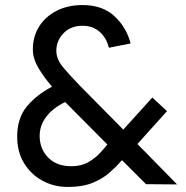

<svg xmlns="http://www.w3.org/2000/svg" viewBox="-20 -730 738 760"><path d="M249 10Q193 10 147.5 -15Q102 -40 75 -84.5Q48 -129 48 -189Q48 -261 85 -307Q122 -353 186 -387Q153 -425 131.5 -462Q110 -499 110 -534Q110 -585 134.5 -624.5Q159 -664 203.5 -687Q248 -710 307 -710Q386 -710 433.5 -665.5Q481 -621 497 -558L411 -541Q401 -581 374 -604.5Q347 -628 307 -628Q260 -628 231.5 -598.5Q203 -569 203 -529Q203 -496 229.5 -464Q256 -432 298 -389L468 -217L583 -344L641 -290L524 -160L681 0L558 -1L463 -96Q442 -72 414.5 -47.5Q387 -23 347 -6.5Q307 10 249 10ZM262 -72Q301 -72 328.5 -87.5Q356 -103 375 -123.5Q394 -144 405 -158L238 -326Q190 -303 163.5 -268.5Q137 -234 137 -192Q137 -141 170.5 -106.5Q204 -72 262 -72Z"/></svg>

Font: Haskoy Medium
Style: Regular
Weight: 500
Designer: Ertekin Erdin
Foundry: Ertekin Erdin
Version: Version 1.500; ttfautohint (v1.8.3)